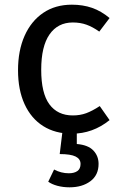

<svg xmlns="http://www.w3.org/2000/svg" viewBox="-20 -559 518 820"><path d="M287 -539Q334 -539 373 -525.5Q412 -512 448 -482L404 -424Q376 -444 349.5 -453.5Q323 -463 291 -463Q227 -463 191.5 -412Q156 -361 156 -261Q156 -161 191 -113.5Q226 -66 291 -66Q322 -66 348 -75.5Q374 -85 406 -106L448 -46Q376 12 287 12Q216 12 164.5 -20.5Q113 -53 85 -114Q57 -175 57 -259Q57 -343 85 -406Q113 -469 164.5 -504Q216 -539 287 -539ZM308 56Q356 60 378.5 83.5Q401 107 401 141Q401 189 366 215Q331 241 277 241Q249 241 225 234.5Q201 228 186 217L211 165Q241 181 274 181Q297 181 310.5 171.5Q324 162 324 141Q324 120 303 109.5Q282 99 235 99L249 -16H308Z"/></svg>

Font: Firava
Style: Regular
Weight: 400
Designer: Carrois Corporate & Edenspiekermann AG
Foundry: Greg Finn Gibson
Version: Version 5.000